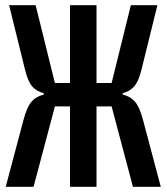

<svg xmlns="http://www.w3.org/2000/svg" viewBox="-20 -718 640 738"><path d="M249 -309H191L109 0H2L70 -256Q83 -306 101 -327Q119 -348 148 -354V-360Q122 -366 105 -384.5Q88 -403 77 -447L15 -698H117L191 -399H249V-698H351V-399H409L483 -698H585L523 -447Q512 -403 494.5 -384.5Q477 -366 452 -360V-354Q481 -348 499 -327Q517 -306 530 -256L598 0H491L409 -309H351V0H249Z"/></svg>

Font: IBM Plex Mono Medium
Style: Regular
Weight: 500
Monospace: yes
Designer: Mike Abbink, Paul van der Laan, Pieter van Rosmalen
Foundry: Bold Monday
Version: Version 2.3